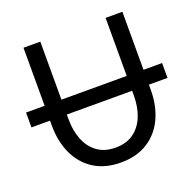

<svg xmlns="http://www.w3.org/2000/svg" viewBox="-128 -855 1007 996"><g transform="rotate(-20 375.5 -357.0)"><path d="M751 -402.3H0V-320.3H751ZM195.3 -722.7H102.5V-293Q102.5 -205.1 134.3 -136.7Q166 -68.4 226.8 -29.3Q287.6 9.8 375.5 9.8Q463.4 9.8 524.4 -29.3Q585.4 -68.4 616.9 -136.7Q648.4 -205.1 648.4 -293V-722.7H555.7V-293Q555.7 -231.9 536.1 -181.9Q516.6 -131.8 476.6 -102.1Q436.5 -72.3 375.5 -72.3Q314.5 -72.3 274.4 -102.1Q234.4 -131.8 214.8 -181.9Q195.3 -231.9 195.3 -293Z"/></g></svg>

Font: Giphurs SC
Style: Regular
Weight: 400
Version: Version 0.920